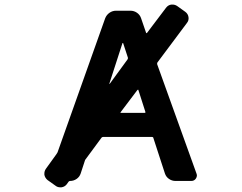

<svg xmlns="http://www.w3.org/2000/svg" viewBox="-20 -800 1040 826"><path d="M184.6 -25.4Q173.8 -34.2 170.9 -47.9Q170.9 -50.8 170.9 -53.7Q170.9 -64.5 177.7 -74.2L222.7 -136.7Q225.6 -140.6 227.5 -144.5L432.6 -721.7Q438.5 -736.3 451.2 -745.1Q463.9 -753.9 479.5 -753.9H541Q556.6 -753.9 569.3 -745.1Q582 -736.3 586.9 -721.7L608.4 -659.2Q609.4 -657.2 610.4 -657.2Q611.3 -657.2 612.3 -658.2L694.3 -766.6Q703.1 -778.3 716.8 -780.3Q719.7 -780.3 722.7 -780.3Q733.4 -780.3 743.2 -773.4L777.3 -749Q789.1 -740.2 791 -726.1Q793 -711.9 784.2 -701.2L657.2 -531.2Q655.3 -527.3 656.2 -523.4L825.2 -53.7Q827.1 -48.8 827.1 -44.9Q827.1 -38.1 822.3 -31.2Q815.4 -21.5 802.7 -21.5H735.4Q719.7 -21.5 707 -30.3Q694.3 -39.1 689.5 -53.7L639.6 -207Q638.7 -210.9 633.8 -210.9H423.8Q419.9 -210.9 417 -208L348.6 -115.2Q345.7 -112.3 344.7 -107.4L327.1 -53.7Q322.3 -39.1 309.6 -30.3Q296.9 -21.5 281.2 -21.5Q277.3 -21.5 274.4 -17.6L267.6 -7.8Q258.8 3.9 244.1 5.9Q241.2 5.9 239.3 5.9Q227.5 5.9 218.8 -1ZM602.5 -314.5Q606.4 -314.5 605.5 -318.4L575.2 -413.1Q575.2 -414.1 573.7 -414.1Q572.3 -414.1 571.3 -413.1L499 -317.4Q496.1 -314.5 501 -314.5ZM450.2 -439.5Q450.2 -439.5 450.7 -439Q451.2 -438.5 452.1 -439.5L528.3 -543.9Q531.2 -547.9 530.3 -551.8L509.8 -614.3Q509.8 -615.2 508.8 -615.2Q507.8 -615.2 506.8 -614.3Z"/></svg>

Font: Rounded-L Mgen+ 1m medium
Style: Regular
Weight: 500
Designer: [Source Han Sans]
Ryoko NISHIZUKA  (kana & ideographs); Paul D. Hunt (Latin, Greek & Cyrillic); Wenlong ZHANG  (bopomofo
Version: Version 1.059.20150602